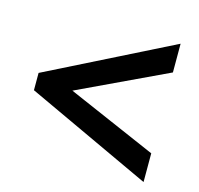

<svg xmlns="http://www.w3.org/2000/svg" viewBox="-80 -693 689 665"><g transform="rotate(15 265.0 -360.0)"><path d="M489 -112V-215L169 -354L489 -505V-608L40 -383V-321Z"/></g></svg>

Font: Noto Sans Thai SemCond SemBd
Style: Regular
Weight: 600
Width: 4
Designer: Monotype Design Team
Foundry: Monotype Imaging Inc.
Version: Version 2.002